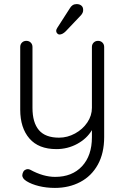

<svg xmlns="http://www.w3.org/2000/svg" viewBox="-20 -720 608 940"><path d="M490 -490V-49Q490 30 459 86Q428 142 373 171Q318 200 249 200Q207 200 170.5 191Q134 182 110 167Q89 154 89 138Q89 136 91 128Q94 118 101 113Q108 108 116 108Q122 108 128 111Q192 146 250 146Q333 146 381.5 94Q430 42 430 -48V-83Q405 -41 358 -15.5Q311 10 256 10Q169 10 124 -42Q79 -94 79 -183V-490Q79 -503 87.5 -511.5Q96 -520 109 -520Q122 -520 130.5 -511.5Q139 -503 139 -490V-192Q139 -120 170.5 -83Q202 -46 269 -46Q310 -46 347.5 -66.5Q385 -87 407.5 -120.5Q430 -154 430 -192V-490Q430 -503 438.5 -511.5Q447 -520 460 -520Q473 -520 481.5 -511.5Q490 -503 490 -490ZM255 -569Q255 -575 260 -583L321 -678Q333 -700 355 -700Q370 -700 379 -692Q388 -684 387 -669Q387 -658 377 -646L302 -567Q286 -551 271 -551Q265 -551 260 -556.5Q255 -562 255 -569Z"/></svg>

Font: Quicksand
Style: Regular
Weight: 400
Designer: Andrew Paglinawan
Foundry: Andrew Paglinawan
Version: Version 3.000